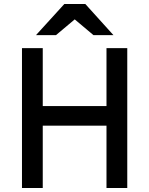

<svg xmlns="http://www.w3.org/2000/svg" viewBox="-20 -941 747 961"><path d="M448 -765 354 -844 260 -765H160L302 -921H407L548 -765ZM513 0V-312H194V0H90V-700H194V-410H513V-700H617V0Z"/></svg>

Font: Overpass Light
Style: Bold
Weight: 600
Designer: Delve Withrington, Thomas Jockin
Foundry: Delve Fonts
Version: Version 3.000;DELV;Overpass